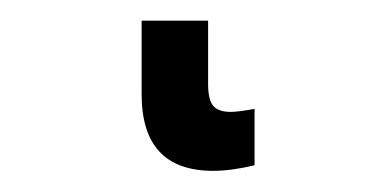

<svg xmlns="http://www.w3.org/2000/svg" viewBox="-20 42 373 186"><path d="M181.6 123Q181.6 139.2 186.8 144.8Q191.9 150.4 203.6 150.4Q210.4 150.4 226.6 147.5V202.1Q204.1 207.5 186.5 207.5Q117.2 207.5 117.2 133.3V62H181.6Z"/></svg>

Font: Arimo
Style: Regular
Weight: 400
Designer: Steve Matteson
Foundry: Monotype Imaging Inc.
Version: Version 1.33